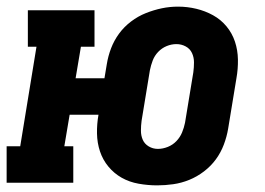

<svg xmlns="http://www.w3.org/2000/svg" viewBox="-29 -551 799 579"><path d="M445 8Q417 8 389 3Q361 -2 338 -15Q315 -28 298 -48.5Q281 -69 272.5 -94.5Q264 -120 263.5 -148.5Q263 -177 268 -205H181L165 -110H192V0H-9V-110H32L81 -410H55V-520H256V-410H215L199 -315H286L293 -357Q297 -382 306 -405.5Q315 -429 330 -449.5Q345 -470 366 -486Q387 -502 411 -511.5Q435 -521 459 -526Q483 -531 508 -531Q536 -531 563 -524.5Q590 -518 613.5 -505Q637 -492 654 -471.5Q671 -451 679.5 -425.5Q688 -400 688.5 -371.5Q689 -343 684 -315L659 -163Q655 -139 646 -115Q637 -91 622 -70.5Q607 -50 586 -34Q565 -18 541.5 -8.5Q518 1 493.5 4.5Q469 8 445 8ZM447 -102Q462 -102 477 -108Q492 -114 503 -125.5Q514 -137 520 -151.5Q526 -166 529 -181L554 -333Q556 -348 556 -363Q556 -378 550 -391Q544 -404 531 -411Q518 -418 503 -418Q488 -418 473.5 -412Q459 -406 448 -394.5Q437 -383 431.5 -368.5Q426 -354 423 -339L398 -187Q396 -172 396 -157Q396 -142 401.5 -129.5Q407 -117 419.5 -109.5Q432 -102 447 -102Z"/></svg>

Font: Iosevka Etoile XBdObl
Style: Regular
Weight: 800
Italic angle: -9°
Designer: Belleve Invis
Foundry: Belleve Invis
Version: Version 15.5.2; ttfautohint (v1.8.4)